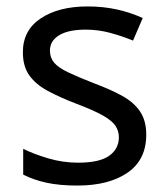

<svg xmlns="http://www.w3.org/2000/svg" viewBox="-20 -566 519 596"><path d="M434 -148Q434 -70 376 -30Q318 10 220 10Q164 10 123.5 1Q83 -8 52 -24V-104Q84 -88 129.5 -74.5Q175 -61 222 -61Q289 -61 319 -82.5Q349 -104 349 -140Q349 -160 338 -176Q327 -192 298.5 -208Q270 -224 217 -244Q165 -264 128 -284Q91 -304 71 -332Q51 -360 51 -404Q51 -472 106.5 -509Q162 -546 252 -546Q301 -546 343.5 -536.5Q386 -527 423 -510L393 -440Q359 -454 322 -464Q285 -474 246 -474Q192 -474 163.5 -456.5Q135 -439 135 -409Q135 -387 148 -371.5Q161 -356 191.5 -341.5Q222 -327 273 -307Q324 -288 360 -268Q396 -248 415 -219.5Q434 -191 434 -148Z"/></svg>

Font: Noto Sans Tangsa
Style: Regular
Weight: 400
Designer: David Williams
Foundry: Google LLC
Version: Version 1.504